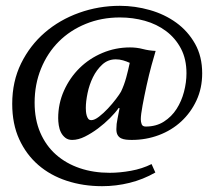

<svg xmlns="http://www.w3.org/2000/svg" viewBox="-20 -482 733 660"><path d="M514 111Q472 135 425.5 146.5Q379 158 331 158Q266 158 209.5 139.5Q153 121 111.5 85Q70 49 46 -3.5Q22 -56 22 -125Q22 -202 52.5 -264Q83 -326 134 -370Q185 -414 252 -438Q319 -462 392 -462Q444 -462 495 -447.5Q546 -433 586 -404Q626 -375 650.5 -331.5Q675 -288 675 -230Q675 -179 655.5 -137Q636 -95 603 -64.5Q570 -34 526 -17.5Q482 -1 433 -1Q423 -1 413.5 -2Q404 -3 396.5 -6.5Q389 -10 384.5 -17.5Q380 -25 380 -38Q380 -56 384 -74Q388 -92 391 -110L388 -111Q377 -95 358 -76Q339 -57 317 -40.5Q295 -24 272 -12.5Q249 -1 228 -1Q214 -1 204.5 -8.5Q195 -16 189.5 -27Q184 -38 182 -51.5Q180 -65 180 -76Q180 -126 200 -170.5Q220 -215 253.5 -248Q287 -281 332 -300Q377 -319 427 -319Q450 -319 471 -313.5Q492 -308 515 -307Q510 -291 501 -258Q492 -225 484 -188.5Q476 -152 470 -119.5Q464 -87 464 -72Q464 -63 467 -55Q470 -47 481 -47Q517 -47 543.5 -64Q570 -81 587 -107.5Q604 -134 612.5 -166.5Q621 -199 621 -230Q621 -279 602 -315Q583 -351 551 -375Q519 -399 478 -410.5Q437 -422 392 -422Q329 -422 275 -400Q221 -378 182 -339Q143 -300 121 -246Q99 -192 99 -129Q99 -71 118.5 -26Q138 19 172.5 49.5Q207 80 254 96Q301 112 357 112Q392 112 430.5 105Q469 98 501 82ZM378 -278Q351 -278 331.5 -260Q312 -242 299.5 -216.5Q287 -191 281 -162Q275 -133 275 -111Q275 -106 275.5 -99Q276 -92 278 -85Q280 -78 283.5 -73.5Q287 -69 294 -69Q305 -69 320.5 -81Q336 -93 351 -109Q366 -125 378.5 -141.5Q391 -158 396 -167Q407 -190 414 -216Q421 -242 426 -266Q415 -271 403 -274.5Q391 -278 378 -278Z"/></svg>

Font: Teutonic
Style: Regular
Weight: 400
Designer: Peter Wiegel
Foundry: Peter Wiegel
Version: 1.000